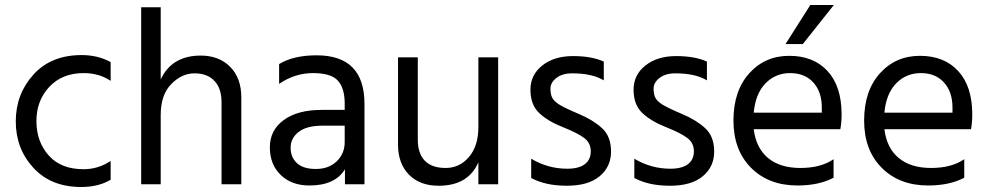

<svg xmlns="http://www.w3.org/2000/svg" viewBox="-20 -736 3951 767"><path d="M304 11Q184 11 113.5 -65.5Q43 -142 43 -251Q43 -360 113.5 -438Q184 -516 306 -516Q371 -516 422 -488V-413Q376 -444 314 -444Q228 -444 176.5 -388.5Q125 -333 125.5 -251Q126 -169 175 -114.5Q224 -60 314 -60Q372 -60 422 -93V-18Q374 11 304 11Z M944 0H865V-328Q865 -383 836.5 -413Q808 -443 757 -443Q706 -443 664 -400Q622 -357 622 -277V0H544V-707H622V-419Q667 -514 782 -514Q855 -514 899.5 -469Q944 -424 944 -347Z M1216 5Q1145 5 1101.5 -37Q1058 -79 1058 -147.5Q1058 -216 1113.5 -256.5Q1169 -297 1265 -297H1357V-323Q1357 -383 1330 -413.5Q1303 -444 1230.5 -444Q1158 -444 1095 -401V-480Q1152 -515 1245 -515Q1436 -515 1436 -321V0H1358V-60Q1319 5 1216 5ZM1357 -169V-234H1269Q1205 -234 1173 -209Q1141 -184 1141 -146Q1141 -108 1166 -84.5Q1191 -61 1242 -61Q1293 -61 1325 -91.5Q1357 -122 1357 -169Z M1970 0H1891V-88Q1851 6 1732 6Q1657 6 1613.5 -38.5Q1570 -83 1570 -158V-507H1649V-178Q1649 -123 1677 -94Q1705 -65 1760.5 -65Q1816 -65 1853.5 -109Q1891 -153 1891 -228V-507H1970Z M2102 -25V-102Q2169 -62 2246 -62Q2292 -62 2316 -80Q2340 -98 2340 -131.5Q2340 -165 2313.5 -185Q2287 -205 2227.5 -228.5Q2168 -252 2133.5 -285Q2099 -318 2099 -377.5Q2099 -437 2146.5 -474.5Q2194 -512 2269 -512Q2344 -512 2392 -490V-415Q2346 -443 2266 -443Q2226 -443 2202.5 -424.5Q2179 -406 2179 -382.5Q2179 -359 2186 -345.5Q2193 -332 2213 -319Q2237 -304 2293 -280.5Q2349 -257 2385 -224Q2421 -191 2421 -130.5Q2421 -70 2375.5 -32Q2330 6 2244.5 6Q2159 6 2102 -25Z M2514 -25V-102Q2581 -62 2658 -62Q2704 -62 2728 -80Q2752 -98 2752 -131.5Q2752 -165 2725.5 -185Q2699 -205 2639.5 -228.5Q2580 -252 2545.5 -285Q2511 -318 2511 -377.5Q2511 -437 2558.5 -474.5Q2606 -512 2681 -512Q2756 -512 2804 -490V-415Q2758 -443 2678 -443Q2638 -443 2614.5 -424.5Q2591 -406 2591 -382.5Q2591 -359 2598 -345.5Q2605 -332 2625 -319Q2649 -304 2705 -280.5Q2761 -257 2797 -224Q2833 -191 2833 -130.5Q2833 -70 2787.5 -32Q2742 6 2656.5 6Q2571 6 2514 -25Z M3187 -560H3118L3217 -716H3311ZM2991 -286H3263V-306Q3263 -369 3229 -406.5Q3195 -444 3136.5 -444Q3078 -444 3038 -403Q2998 -362 2991 -286ZM3166 5Q3051 5 2980.5 -65.5Q2910 -136 2910 -254.5Q2910 -373 2973 -443Q3036 -513 3133 -513Q3230 -513 3286 -452Q3342 -391 3342 -279Q3342 -247 3337 -220H2991Q3000 -145 3048 -105Q3096 -65 3177.5 -65Q3259 -65 3310 -100V-26Q3251 5 3166 5Z M3513 -286H3785V-306Q3785 -369 3751 -406.5Q3717 -444 3658.5 -444Q3600 -444 3560 -403Q3520 -362 3513 -286ZM3688 5Q3573 5 3502.5 -65.5Q3432 -136 3432 -254.5Q3432 -373 3495 -443Q3558 -513 3655 -513Q3752 -513 3808 -452Q3864 -391 3864 -279Q3864 -247 3859 -220H3513Q3522 -145 3570 -105Q3618 -65 3699.5 -65Q3781 -65 3832 -100V-26Q3773 5 3688 5Z"/></svg>

Font: Hind Mysuru
Style: Regular
Weight: 400
Designer: Manushi Parikh, Hitesh Malaviya
Foundry: Indian Type Foundry
Version: Version 0.703;PS 1.0;hotconv 1.0.86;makeotf.lib2.5.63406